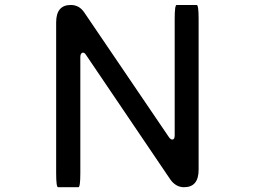

<svg xmlns="http://www.w3.org/2000/svg" viewBox="-20 -742 1040 783"><path d="M209 -36.1V-650.4Q209 -721.7 268.6 -721.7Q303.7 -721.7 324.2 -690.4L668.9 -182.6Q675.8 -172.9 682.6 -172.9Q692.4 -172.9 692.4 -189.5V-665Q692.4 -721.7 700.2 -721.7H782.2Q790 -721.7 790 -665V-49.8Q790 21.5 730.5 21.5Q697.3 21.5 674.8 -9.8L331.1 -517.6Q325.2 -527.3 318.4 -527.3Q313.5 -527.3 310.5 -522.5Q307.6 -517.6 307.6 -509.8V-36.1Q307.6 21.5 299.8 21.5H216.8Q209 21.5 209 -36.1Z"/></svg>

Font: YuPearl-Regular
Style: Regular
Weight: 400
Designer: Max Yao
Foundry: Max-Everyday
Version: Version 1.011; ttfautohint (v1.8.3)